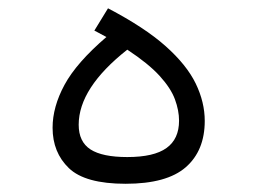

<svg xmlns="http://www.w3.org/2000/svg" viewBox="-20 -445 626 467"><path d="M285.6 2Q187 2 147.5 -36.1Q107.9 -74.2 107.9 -134.3Q107.9 -185.1 137 -238.8Q166 -292.5 238.8 -355Q224.6 -362.8 209.5 -370.6L242.7 -424.8Q331.5 -378.4 382.8 -332.8Q434.1 -287.1 456.1 -241.7Q478 -196.3 478 -150.9Q478 -78.6 431.9 -38.3Q385.7 2 285.6 2ZM289.6 -324.2Q171.4 -231 171.4 -141.6Q171.4 -100.1 200.2 -81.5Q229 -63 289.6 -63Q354.5 -63 385 -85Q415.5 -106.9 415.5 -151.4Q415.5 -176.3 405.5 -203.4Q395.5 -230.5 368.2 -260.5Q340.8 -290.5 289.6 -324.2Z"/></svg>

Font: Cascadia Code NF Light
Style: Regular
Weight: 300
Monospace: yes
Designer: Aaron Bell
Foundry: Saja Typeworks
Version: Version 2404.023; ttfautohint (v1.8.4)